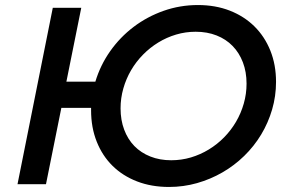

<svg xmlns="http://www.w3.org/2000/svg" viewBox="-20 -731 1142 762"><path d="M49.5 0 189.5 -700H302.5L243.5 -407H358.5Q378 -472 417.2 -527.8Q456.5 -583.5 510.2 -624.2Q564 -665 629.2 -688Q694.5 -711 765.5 -711Q835 -711 892 -688.8Q949 -666.5 989.8 -626.2Q1030.5 -586 1053 -530Q1075.5 -474 1075.5 -406Q1075.5 -349.5 1060 -296.5Q1044.5 -243.5 1016.5 -197Q988.5 -150.5 949.2 -112.2Q910 -74 862.8 -46.8Q815.5 -19.5 761.8 -4.2Q708 11 650.5 11Q581 11 524 -11Q467 -33 426.5 -73Q386 -113 363.8 -169Q341.5 -225 341.5 -293V-303H223.5L162.5 0ZM659.5 -95Q700 -95 737.8 -106.2Q775.5 -117.5 808.8 -137.8Q842 -158 869.5 -186Q897 -214 916.8 -247.8Q936.5 -281.5 947.5 -320Q958.5 -358.5 958.5 -399Q958.5 -445.5 944 -483.5Q929.5 -521.5 903.2 -548.5Q877 -575.5 839.8 -590.2Q802.5 -605 756.5 -605Q716.5 -605 678.8 -593.8Q641 -582.5 608 -562.2Q575 -542 547.5 -514Q520 -486 500.2 -452.2Q480.5 -418.5 469.5 -380Q458.5 -341.5 458.5 -301Q458.5 -254.5 472.8 -216.5Q487 -178.5 513.2 -151.5Q539.5 -124.5 576.8 -109.8Q614 -95 659.5 -95Z"/></svg>

Font: Argentum Sans
Style: Italic
Weight: 400
Italic angle: -11.3099°
Designer: Julieta Ulanovsky, Owen Earl, Rasmus Andersson, Cristiano Sobral
Foundry: The Argentum Sans Project Authors
Version: Version 3.131; ttfautohint (v1.8.4.7-5d5b-dirty)